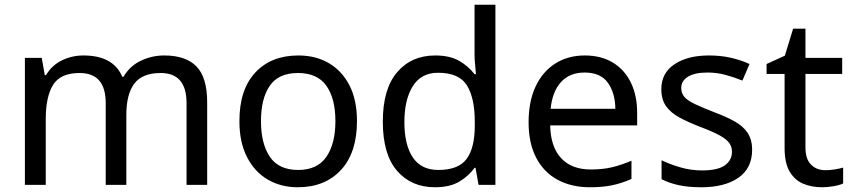

<svg xmlns="http://www.w3.org/2000/svg" viewBox="-20 -780 3599 810"><path d="M673 -546Q764 -546 809 -499.5Q854 -453 854 -349V0H767V-345Q767 -472 658 -472Q580 -472 546.5 -427Q513 -382 513 -296V0H426V-345Q426 -472 316 -472Q235 -472 204 -422Q173 -372 173 -278V0H85V-536H156L169 -463H174Q199 -505 241.5 -525.5Q284 -546 332 -546Q458 -546 496 -456H501Q528 -502 574.5 -524Q621 -546 673 -546Z M1486 -269Q1486 -136 1418.5 -63Q1351 10 1236 10Q1165 10 1109.5 -22.5Q1054 -55 1022 -117.5Q990 -180 990 -269Q990 -402 1057 -474Q1124 -546 1239 -546Q1312 -546 1367.5 -513.5Q1423 -481 1454.5 -419.5Q1486 -358 1486 -269ZM1081 -269Q1081 -174 1118.5 -118.5Q1156 -63 1238 -63Q1319 -63 1357 -118.5Q1395 -174 1395 -269Q1395 -364 1357 -418Q1319 -472 1237 -472Q1155 -472 1118 -418Q1081 -364 1081 -269Z M1815 10Q1715 10 1655 -59.5Q1595 -129 1595 -267Q1595 -405 1655.5 -475.5Q1716 -546 1816 -546Q1878 -546 1917.5 -523Q1957 -500 1982 -467H1988Q1987 -480 1984.5 -505.5Q1982 -531 1982 -546V-760H2070V0H1999L1986 -72H1982Q1958 -38 1918 -14Q1878 10 1815 10ZM1829 -63Q1914 -63 1948.5 -109.5Q1983 -156 1983 -250V-266Q1983 -366 1950 -419.5Q1917 -473 1828 -473Q1757 -473 1721.5 -416.5Q1686 -360 1686 -265Q1686 -169 1721.5 -116Q1757 -63 1829 -63Z M2447 -546Q2516 -546 2565.5 -516Q2615 -486 2641.5 -431.5Q2668 -377 2668 -304V-251H2301Q2303 -160 2347.5 -112.5Q2392 -65 2472 -65Q2523 -65 2562.5 -74.5Q2602 -84 2644 -102V-25Q2603 -7 2563 1.5Q2523 10 2468 10Q2392 10 2333.5 -21Q2275 -52 2242.5 -113.5Q2210 -175 2210 -264Q2210 -352 2239.5 -415Q2269 -478 2322.5 -512Q2376 -546 2447 -546ZM2446 -474Q2383 -474 2346.5 -433.5Q2310 -393 2303 -321H2576Q2575 -389 2544 -431.5Q2513 -474 2446 -474Z M3153 -148Q3153 -70 3095 -30Q3037 10 2939 10Q2883 10 2842.5 1Q2802 -8 2771 -24V-104Q2803 -88 2848.5 -74.5Q2894 -61 2941 -61Q3008 -61 3038 -82.5Q3068 -104 3068 -140Q3068 -160 3057 -176Q3046 -192 3017.5 -208Q2989 -224 2936 -244Q2884 -264 2847 -284Q2810 -304 2790 -332Q2770 -360 2770 -404Q2770 -472 2825.5 -509Q2881 -546 2971 -546Q3020 -546 3062.5 -536.5Q3105 -527 3142 -510L3112 -440Q3078 -454 3041 -464Q3004 -474 2965 -474Q2911 -474 2882.5 -456.5Q2854 -439 2854 -409Q2854 -387 2867 -371.5Q2880 -356 2910.5 -341.5Q2941 -327 2992 -307Q3043 -288 3079 -268Q3115 -248 3134 -219.5Q3153 -191 3153 -148Z M3462 -62Q3482 -62 3503 -65.5Q3524 -69 3537 -73V-6Q3523 1 3497 5.5Q3471 10 3447 10Q3405 10 3369.5 -4.5Q3334 -19 3312 -55Q3290 -91 3290 -156V-468H3214V-510L3291 -545L3326 -659H3378V-536H3533V-468H3378V-158Q3378 -109 3401.5 -85.5Q3425 -62 3462 -62Z"/></svg>

Font: Noto Sans Tifinagh APT
Style: Regular
Weight: 400
Designer: JamraPatel
Foundry: JamraPatel LLC
Version: Version 2.006; ttfautohint (v1.8.4.7-5d5b)